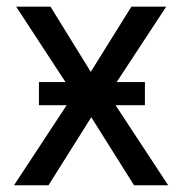

<svg xmlns="http://www.w3.org/2000/svg" viewBox="-20 -548 540 568"><path d="M129.4 -528.3H27.8L173.8 -305.2H95.2V-236.8H177.2L21.5 0H123.5L250 -201.2L376.5 0H477.5L321.8 -236.8H408.7V-305.2H325.2L471.7 -528.3H368.7L248.5 -335.4Z"/></svg>

Font: Bert Sans
Style: Regular
Weight: 400
Designer: Christian Robertson (Google), Cristiano Sobral
Foundry: Google, Cristiano Sobral
Version: Version 3.101